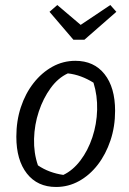

<svg xmlns="http://www.w3.org/2000/svg" viewBox="-20 -735 515 764"><path d="M203 9Q129 9 87 -44.5Q45 -98 45 -191Q45 -254 63 -308.5Q81 -363 113.5 -404.5Q146 -446 188.5 -469.5Q231 -493 280 -493Q354 -493 396 -440Q438 -387 438 -294Q438 -231 419.5 -176Q401 -121 369 -79.5Q337 -38 294.5 -14.5Q252 9 203 9ZM232 -39Q270 -57 300 -96.5Q330 -136 347.5 -188.5Q365 -241 366.5 -298Q368 -355 352 -406Q328 -421 302.5 -430.5Q277 -440 250 -443Q211 -425 181.5 -384.5Q152 -344 134.5 -291.5Q117 -239 115.5 -182.5Q114 -126 131 -77Q153 -62 178.5 -52.5Q204 -43 232 -39ZM272 -577 177 -688 208 -715 301 -636 419 -715 443 -688 316 -577Z"/></svg>

Font: Piazzolla 24pt
Style: Italic
Weight: 400
Italic angle: -11.3°
Designer: Juan Pablo del Peral
Foundry: Huerta Tipografica
Version: Version 2.005